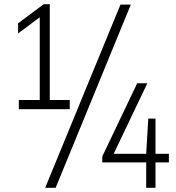

<svg xmlns="http://www.w3.org/2000/svg" viewBox="-20 -830 842 918"><path d="M70 -308V-352H170V-747.5L66.5 -670V-718.5L189 -810H218V-352H313.5V-308ZM196 68 556 -808H605.5L246 68ZM469 -53.5V-82L636 -432H684.5L523.5 -94.5H679L689 -263H723.5V-94.5H787.5V-53.5H723.5V68H679V-53.5Z"/></svg>

Font: Encode Sans Condensed Light
Style: Regular
Weight: 300
Width: 3
Designer: Multiple Designers
Foundry: Impallari Type
Version: Version 3.000; ttfautohint (v1.8.3) -l 8 -r 50 -G 200 -x 14 